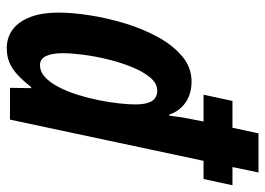

<svg xmlns="http://www.w3.org/2000/svg" viewBox="-132 -668 810 587"><g transform="rotate(90 273.5 -375.0)"><path d="M127.9 9.8Q94.2 9.8 69.8 -9Q45.4 -27.8 32.2 -63.2Q19 -98.6 19 -147.9Q19 -190.4 27.3 -243.9Q35.6 -297.4 52.2 -352.1Q68.8 -406.7 94 -452.6Q119.1 -498.5 153.1 -526.9Q187 -555.2 230 -555.2Q252.9 -555.2 272.7 -547.9Q292.5 -540.5 307.6 -525.4Q322.8 -510.3 331.1 -486.8H334Q335.9 -502 337.9 -515.9Q339.8 -529.8 342.3 -542.7Q344.7 -555.7 347.2 -566.9L352.1 -591.8H270L289.1 -680.2H371.1L388.2 -759.8H507.8L491.2 -680.2H546.9L527.8 -591.8H472.2L346.2 0H249L250 -64.9H247.1Q228 -41 210.4 -24.4Q192.9 -7.8 173.3 1Q153.8 9.8 127.9 9.8ZM179.2 -91.8Q199.7 -91.8 216.6 -107.4Q233.4 -123 246.8 -149.2Q260.3 -175.3 270.3 -207Q280.3 -238.8 286.9 -271.7Q293.5 -304.7 296.6 -334Q299.8 -363.3 299.8 -383.8Q299.8 -417 289.6 -433.6Q279.3 -450.2 257.8 -450.2Q235.4 -450.2 217.3 -428.5Q199.2 -406.7 185.3 -372.3Q171.4 -337.9 161.9 -298.6Q152.3 -259.3 147.7 -223.1Q143.1 -187 143.1 -163.1Q143.1 -127.9 152.1 -109.9Q161.1 -91.8 179.2 -91.8Z"/></g></svg>

Font: Open Sans Condensed
Style: Italic
Weight: 400
Width: 3
Italic angle: -12°
Designer: Monotype Design Team
Foundry: Monotype Imaging Inc.
Version: Version 3.000